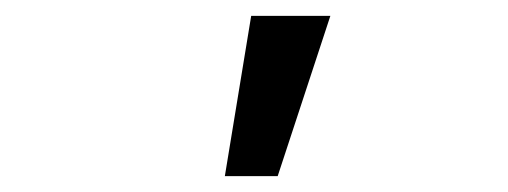

<svg xmlns="http://www.w3.org/2000/svg" viewBox="-20 -847 640 242"><path d="M396.4 -827H296.6L263.4 -625H330Z"/></svg>

Font: CommitMonoV142 ExtLt
Style: Regular
Weight: 200
Monospace: yes
Designer: Eigil Nikolajsen
Foundry: Eigil Nikolajsen
Version: Version 1.142